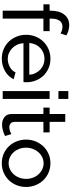

<svg xmlns="http://www.w3.org/2000/svg" viewBox="653 -1433 790 2136"><g transform="rotate(90 1048.0 -365.0)"><path d="M99 0V-453H28V-522H99V-533Q99 -630 142 -685Q185 -740 259 -740Q290 -740 320 -731.5Q350 -723 374 -708L352 -643Q338 -653 317.5 -659Q297 -665 277 -665Q233 -665 210 -632Q187 -599 187 -536V-522H326V-453H187V0Z M633 10Q574 10 525 -11.5Q476 -33 441 -70Q406 -107 386.5 -156.5Q367 -206 367 -261Q367 -316 386.5 -365Q406 -414 441.5 -451Q477 -488 526 -509.5Q575 -531 634 -531Q693 -531 741.5 -509Q790 -487 824 -450.5Q858 -414 876.5 -365.5Q895 -317 895 -265Q895 -254 894.5 -245Q894 -236 893 -231H460Q463 -192 478 -160Q493 -128 517 -105Q541 -82 571.5 -69Q602 -56 636 -56Q660 -56 683 -62.5Q706 -69 726 -80Q746 -91 761.5 -107Q777 -123 785 -143L861 -122Q848 -93 825.5 -69Q803 -45 773.5 -27.5Q744 -10 708 0Q672 10 633 10ZM812 -296Q809 -333 793.5 -364.5Q778 -396 754.5 -418Q731 -440 700 -452.5Q669 -465 634 -465Q599 -465 568 -452.5Q537 -440 513.5 -417.5Q490 -395 475.5 -364Q461 -333 458 -296Z M993 0V-522H1081V0ZM993 -620V-730H1081V-620Z M1493 -26Q1485 -22 1472 -16.5Q1459 -11 1442.5 -5.5Q1426 0 1406.5 3.5Q1387 7 1366 7Q1318 7 1283 -19.5Q1248 -46 1248 -102V-453H1177V-522H1248V-696H1336V-522H1453V-453H1336V-129Q1338 -100 1355 -87Q1372 -74 1395 -74Q1421 -74 1442.5 -82.5Q1464 -91 1472 -96Z M1796 10Q1737 10 1688.5 -12Q1640 -34 1605.5 -71Q1571 -108 1552 -157Q1533 -206 1533 -260Q1533 -315 1552.5 -364Q1572 -413 1606.5 -450Q1641 -487 1689.5 -509Q1738 -531 1796 -531Q1854 -531 1903 -509Q1952 -487 1986.5 -450Q2021 -413 2040.5 -364Q2060 -315 2060 -260Q2060 -206 2041 -157Q2022 -108 1987 -71Q1952 -34 1903.5 -12Q1855 10 1796 10ZM1623 -259Q1623 -218 1636.5 -183Q1650 -148 1673.5 -122Q1697 -96 1728.5 -81Q1760 -66 1796 -66Q1832 -66 1863.5 -81Q1895 -96 1919 -122.5Q1943 -149 1956.5 -184.5Q1970 -220 1970 -261Q1970 -301 1956.5 -336.5Q1943 -372 1919 -398.5Q1895 -425 1863.5 -440Q1832 -455 1796 -455Q1760 -455 1728.5 -439.5Q1697 -424 1673.5 -397.5Q1650 -371 1636.5 -335.5Q1623 -300 1623 -259Z"/></g></svg>

Font: PTCRaleway Medium
Style: Regular
Weight: 500
Designer: Matt McInerney, Pablo Impallari, Rodrigo Fuenzalida
Foundry: Matt McInerney, Pablo Impallari, Rodrigo Fuenzalida
Version: Version 3.000g; ttfautohint (v1.5) -l 8 -r 28 -G 28 -x 14 -D